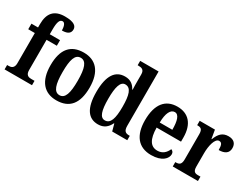

<svg xmlns="http://www.w3.org/2000/svg" viewBox="-60 -1350 2543 1941"><g transform="rotate(30 1211.5 -379.5)"><path d="M16 0H336V-51H295C268 -51 234 -59 234 -117V-471H354V-536H234V-592C234 -679 249 -715 282 -715C313 -715 321 -664 321 -630C396 -630 418 -660 418 -697C418 -734 391 -769 278 -769C151 -769 97 -699 97 -575V-536H20V-471H97V-117C97 -59 60 -51 36 -51H16Z M624 10C775 10 853 -82 853 -270C853 -457 767 -548 627 -548C476 -548 397 -457 397 -270C397 -82 483 10 624 10ZM626 -51C561 -51 537 -126 537 -270C537 -414 560 -487 625 -487C690 -487 714 -414 714 -270C714 -126 691 -51 626 -51Z M1110 10C1178 10 1219 -25 1246 -81H1250L1272 0H1448V-51H1440C1399 -51 1375 -65 1375 -126V-760H1160V-709H1167C1206 -709 1238 -702 1238 -646V-580C1238 -542 1238 -500 1240 -469H1235C1211 -515 1174 -547 1109 -547C997 -547 933 -460 933 -267C933 -75 997 10 1110 10ZM1150 -60C1094 -60 1072 -128 1072 -267C1072 -404 1094 -479 1150 -479C1217 -479 1238 -404 1238 -268C1238 -133 1216 -60 1150 -60Z M1730 10C1858 10 1909 -52 1909 -102C1909 -124 1896 -138 1879 -144C1859 -97 1823 -60 1763 -60C1684 -60 1643 -121 1641 -259H1926V-307C1926 -465 1848 -548 1720 -548C1581 -548 1502 -453 1502 -265C1502 -91 1579 10 1730 10ZM1790 -319H1643C1644 -428 1675 -487 1723 -487C1771 -487 1790 -423 1790 -319Z M1979 0H2273V-51H2245C2211 -51 2186 -59 2186 -118V-275C2186 -360 2209 -459 2257 -459C2290 -459 2298 -431 2298 -376C2368 -376 2409 -404 2409 -461C2409 -512 2381 -547 2316 -547C2246 -547 2210 -507 2183 -436H2179L2162 -536H1984V-485H1987C2025 -485 2048 -476 2048 -417V-123C2048 -60 2022 -51 1983 -51H1979Z"/></g></svg>

Font: Noto Serif Georgian Condensed Bold
Style: Regular
Weight: 700
Width: 3
Designer: Monotype Design Team, Akaki Razmadze
Foundry: Google LLC
Version: Version 2.003